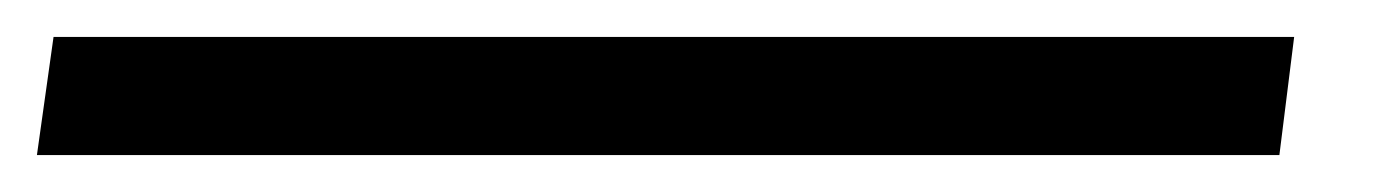

<svg xmlns="http://www.w3.org/2000/svg" viewBox="-85 81 757 104"><path d="M608 165H-65L-56 101H616Z"/></svg>

Font: Koeln Type Serif
Style: Italic
Weight: 400
Italic angle: -8°
Designer: Eben Sorkin
Foundry: Eben Sorkin
Version: Version 2.002